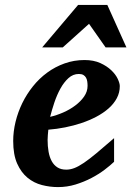

<svg xmlns="http://www.w3.org/2000/svg" viewBox="-20 -742 530 774"><path d="M333 -396Q333 -404.8 331.8 -413.3Q330.6 -421.9 326.9 -428.7Q323.2 -435.5 316.2 -439.7Q309.1 -443.8 297.9 -443.8Q274.4 -443.8 256.1 -427.2Q237.8 -410.6 223.6 -385Q209.5 -359.4 199.2 -328.9Q189 -298.3 182.1 -271Q208 -276.9 234.9 -288.6Q261.7 -300.3 283.4 -316.7Q305.2 -333 319.1 -353Q333 -373 333 -396ZM462.9 -395Q462.9 -368.7 450.9 -346.2Q439 -323.7 418 -305.2Q397 -286.6 368.9 -271.7Q340.8 -256.8 308.8 -246.1Q276.9 -235.4 242.4 -228.5Q208 -221.7 174.8 -219.2Q173.8 -210 172.9 -198.2Q171.9 -186.5 171.9 -178.2Q171.9 -152.3 175.8 -130.4Q179.7 -108.4 188.5 -92.3Q197.3 -76.2 211.7 -67.1Q226.1 -58.1 247.1 -58.1Q263.2 -58.1 279.8 -64.5Q296.4 -70.8 318.4 -85.7Q340.3 -100.6 369.6 -125Q398.9 -149.4 439.9 -185.1V-89.8Q425.3 -75.7 401.9 -57.9Q378.4 -40 348.6 -24.4Q318.8 -8.8 284.7 1.7Q250.5 12.2 213.9 12.2Q181.2 12.2 148.9 3.9Q116.7 -4.4 91.1 -25.4Q65.4 -46.4 49.3 -82.3Q33.2 -118.2 33.2 -173.8Q33.2 -211.9 42.7 -251Q52.2 -290 69.8 -326.2Q87.4 -362.3 112.8 -394Q138.2 -425.8 170.2 -449.2Q202.1 -472.7 240.2 -486.3Q278.3 -500 320.8 -500Q357.4 -500 384.3 -487.8Q411.1 -475.6 428.7 -458.7Q446.3 -441.9 454.6 -424.1Q462.9 -406.2 462.9 -395ZM405.8 -550.8 338.9 -646 232.9 -550.8H149.9L294.9 -722.2H412.6L489.7 -550.8Z"/></svg>

Font: Charis SIL Am
Style: Bold Italic
Weight: 700
Italic angle: -11°
Foundry: SIL International
Version: Version 5.000